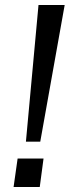

<svg xmlns="http://www.w3.org/2000/svg" viewBox="-20 -743 290 763"><path d="M237 -723H133L83 -180H140ZM153 -113H50L34 0H138Z"/></svg>

Font: United Sans
Style: Italic
Weight: 400
Italic angle: -8°
Designer: Pablo Impallari, Rodrigo Fuenzalida (Modified by Dan O. Williams)
Version: Version 1.000;PS 001.000;hotconv 1.0.88;makeotf.lib2.5.64775